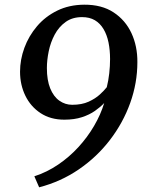

<svg xmlns="http://www.w3.org/2000/svg" viewBox="-20 -769 625 819"><path d="M147 30 126.5 -17Q180.5 -34.5 228 -66.8Q275.5 -99 314.2 -141.2Q353 -183.5 381.2 -231.8Q409.5 -280 424.5 -329.5Q408.5 -312.5 385 -296Q361.5 -279.5 329.2 -269Q297 -258.5 254.5 -258.5Q195.5 -258.5 153 -286.5Q110.5 -314.5 88 -361Q65.5 -407.5 65.5 -463Q65.5 -514.5 84 -565Q102.5 -615.5 137.8 -657Q173 -698.5 223.8 -723.5Q274.5 -748.5 339 -749Q414 -749.5 464.5 -716.2Q515 -683 540.8 -627.5Q566.5 -572 566 -504Q566 -415 535.5 -330Q505 -245 449 -172Q393 -99 316.2 -46.5Q239.5 6 147 30ZM288 -322Q329 -322 358 -335.2Q387 -348.5 406 -366Q425 -383.5 435.5 -397Q442.5 -425 446 -456.2Q449.5 -487.5 449.5 -517Q449.5 -555.5 442.8 -588.2Q436 -621 421.5 -645.2Q407 -669.5 384.5 -682.8Q362 -696 330 -696Q288.5 -696 259.8 -675.2Q231 -654.5 213.2 -621.2Q195.5 -588 187.8 -550.2Q180 -512.5 180 -478.5Q180 -427 194.2 -392Q208.5 -357 233.2 -339.5Q258 -322 288 -322Z"/></svg>

Font: Merriweather Light 18pt Medium
Style: Italic
Weight: 500
Italic angle: -7.8°
Version: Version 2.101